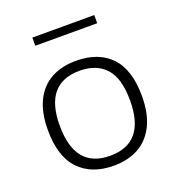

<svg xmlns="http://www.w3.org/2000/svg" viewBox="-134 -843 888 962"><g transform="rotate(-20 310.0 -362.5)"><path d="M59.5 -270.5Q59.5 -364 90.2 -426.2Q121 -488.5 177.2 -519Q233.5 -549.5 310 -549.5Q428.5 -549.5 494.8 -480.8Q561 -412 561 -270.5Q561 -177.5 529.8 -114.8Q498.5 -52 442.2 -21.2Q386 9.5 310 9.5Q193 9.5 126.2 -60Q59.5 -129.5 59.5 -270.5ZM497.5 -270Q497.5 -388.5 448.8 -442.5Q400 -496.5 310 -496.5Q123 -496.5 123 -271.5Q123 -43.5 310 -43.5Q497.5 -43.5 497.5 -270ZM145 -690V-733.5H475V-690Z"/></g></svg>

Font: Encode Sans Expanded Light
Style: Regular
Weight: 300
Width: 7
Designer: Multiple Designers
Foundry: Impallari Type
Version: Version 2.000